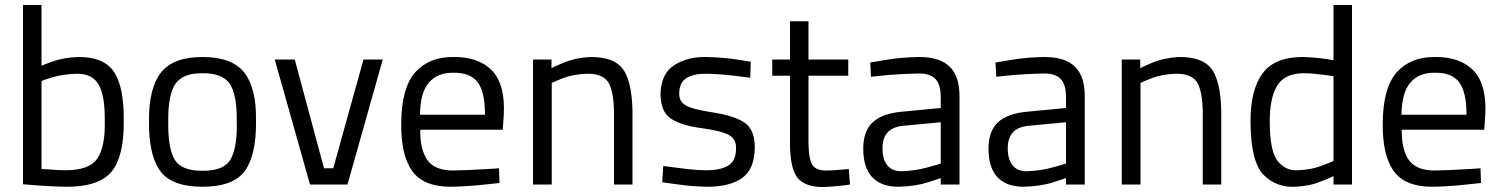

<svg xmlns="http://www.w3.org/2000/svg" viewBox="-20 -738 6006 768"><path d="M238 -57Q215 -57 182 -60Q149 -62 146 -62V-414Q148 -416 190 -429Q231 -441 285 -443Q350 -444 375 -399Q400 -354 399 -258Q402 -154 370 -105Q338 -56 238 -57ZM293 -510Q237 -508 193 -493Q149 -477 146 -475V-718H72V-1Q77 0 133 4Q189 8 239 9Q373 11 425 -50Q477 -111 475 -258Q476 -392 435 -452Q394 -511 293 -510Z M790 -55Q704 -54 677 -102Q651 -150 653 -256Q652 -359 682 -403Q712 -446 790 -445Q869 -446 899 -403Q928 -359 927 -256Q930 -150 903 -102Q877 -54 790 -55ZM790 -510Q673 -510 624 -448Q575 -385 576 -256Q574 -120 620 -55Q666 9 790 9Q914 9 960 -55Q1006 -120 1004 -256Q1006 -385 957 -448Q908 -510 790 -510Z M1220 0H1370L1511 -500H1434L1313 -65H1276L1159 -500H1079Z M1660 -279Q1661 -369 1696 -408Q1730 -448 1794 -447Q1860 -448 1890 -410Q1920 -371 1920 -279ZM1792 -56Q1720 -56 1690 -97Q1660 -139 1661 -219H1991L1995 -276Q2002 -398 1949 -455Q1895 -511 1794 -510Q1698 -511 1642 -450Q1586 -388 1585 -247Q1583 -119 1628 -55Q1673 9 1783 9Q1848 8 1911 1Q1973 -5 1978 -6L1976 -65Q1972 -64 1912 -61Q1853 -57 1792 -56Z M2187 -406Q2189 -408 2231 -425Q2272 -441 2328 -443Q2396 -444 2417 -402Q2438 -360 2436 -262V0H2510V-264Q2512 -396 2477 -454Q2442 -511 2341 -510Q2283 -507 2236 -488Q2189 -468 2186 -465V-500H2112V0H2187Z M2983 -491Q2979 -492 2921 -501Q2863 -509 2802 -510Q2731 -511 2678 -478Q2625 -445 2622 -364Q2622 -291 2663 -264Q2704 -236 2789 -225Q2869 -214 2897 -197Q2926 -181 2924 -143Q2924 -93 2892 -75Q2860 -56 2798 -57Q2754 -58 2696 -66Q2639 -73 2633 -74L2629 -9Q2634 -8 2693 0Q2752 8 2805 9Q2896 10 2947 -25Q2998 -60 2999 -146Q3000 -217 2960 -246Q2920 -275 2827 -289Q2749 -301 2722 -317Q2695 -333 2697 -367Q2698 -410 2728 -427Q2759 -444 2806 -443Q2859 -442 2918 -435Q2976 -428 2981 -427Z M3373 -500H3214V-653H3140V-500H3069V-435H3140V-172Q3139 -66 3170 -27Q3202 12 3278 10Q3307 9 3342 5Q3377 1 3380 0L3375 -62Q3372 -62 3341 -59Q3310 -56 3286 -56Q3239 -55 3226 -85Q3212 -116 3214 -196V-435H3373Z M3743 -84Q3740 -82 3692 -69Q3644 -55 3586 -53Q3548 -53 3529 -77Q3510 -101 3510 -145Q3510 -186 3530 -208Q3550 -231 3595 -235L3743 -249ZM3818 -349Q3819 -431 3780 -470Q3741 -510 3657 -510Q3588 -509 3527 -499Q3465 -489 3461 -488L3464 -431Q3469 -432 3532 -438Q3595 -443 3653 -444Q3698 -445 3721 -423Q3743 -401 3743 -349V-306L3586 -291Q3509 -284 3471 -249Q3433 -214 3433 -143Q3433 -67 3469 -29Q3505 9 3574 9Q3644 7 3692 -9Q3741 -24 3743 -26V0H3818Z M4244 -84Q4241 -82 4193 -69Q4145 -55 4087 -53Q4049 -53 4030 -77Q4011 -101 4011 -145Q4011 -186 4031 -208Q4051 -231 4096 -235L4244 -249ZM4319 -349Q4320 -431 4281 -470Q4242 -510 4158 -510Q4089 -509 4028 -499Q3966 -489 3962 -488L3965 -431Q3970 -432 4033 -438Q4096 -443 4154 -444Q4199 -445 4222 -423Q4244 -401 4244 -349V-306L4087 -291Q4010 -284 3972 -249Q3934 -214 3934 -143Q3934 -67 3970 -29Q4006 9 4075 9Q4145 7 4193 -9Q4242 -24 4244 -26V0H4319Z M4542 -406Q4544 -408 4586 -425Q4627 -441 4683 -443Q4751 -444 4772 -402Q4793 -360 4791 -262V0H4865V-264Q4867 -396 4832 -454Q4797 -511 4696 -510Q4638 -507 4591 -488Q4544 -468 4541 -465V-500H4467V0H4542Z M5171 -57Q5125 -54 5093 -91Q5060 -128 5059 -246Q5058 -344 5088 -394Q5118 -445 5195 -445Q5228 -445 5264 -440Q5300 -436 5314 -433V-94Q5312 -92 5269 -76Q5227 -59 5171 -57ZM5314 -718V-497Q5301 -500 5263 -505Q5226 -509 5191 -510Q5078 -510 5030 -444Q4981 -378 4982 -246Q4984 -88 5035 -38Q5086 13 5162 9Q5221 6 5266 -13Q5312 -31 5314 -34V0H5388V-718Z M5586 -279Q5587 -369 5622 -408Q5656 -448 5720 -447Q5786 -448 5816 -410Q5846 -371 5846 -279ZM5718 -56Q5646 -56 5616 -97Q5586 -139 5587 -219H5917L5921 -276Q5928 -398 5875 -455Q5821 -511 5720 -510Q5624 -511 5568 -450Q5512 -388 5511 -247Q5509 -119 5554 -55Q5599 9 5709 9Q5774 8 5837 1Q5899 -5 5904 -6L5902 -65Q5898 -64 5838 -61Q5779 -57 5718 -56Z"/></svg>

Font: RazerF5
Style: Regular
Weight: 400
Foundry: Razer Inc.
Version: Version 2